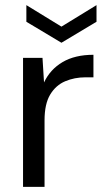

<svg xmlns="http://www.w3.org/2000/svg" viewBox="-20 -730 410 750"><path d="M70 0V-504H146L152 -408Q176 -459 224.5 -487.5Q273 -516 345 -516V-428H314Q271 -428 234.5 -412.5Q198 -397 176 -360.5Q154 -324 154 -260V0ZM220 -563 83 -645V-710L220 -626L357 -710V-645Z"/></svg>

Font: DM Sans
Style: Regular
Weight: 400
Designer: Colophon Foundry, Jonny Pinhorn
Foundry: Colophon Foundry
Version: Version 4.004; ttfautohint (v1.8.4.7-5d5b)